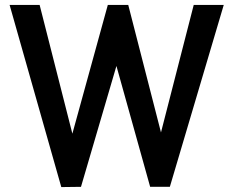

<svg xmlns="http://www.w3.org/2000/svg" viewBox="-20 -760 948 780"><path d="M19 -740 229 0 309 -1 453 -492 590 -1H670L889 -740H767L634 -222L501 -740H418L274 -217L141 -740Z"/></svg>

Font: Malmofest Medium
Style: Regular
Weight: 500
Designer: Jonny Pinhorn (Poppins), Kolossal
Version: Version 1.004;Glyphs 3.1.2 (3151)